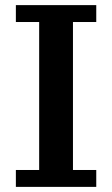

<svg xmlns="http://www.w3.org/2000/svg" viewBox="-20 -725 438 750"><path d="M356 5H42V-61H133V-639H42V-705H356V-639H265V-61H356Z"/></svg>

Font: PT Serif Caption
Style: Semibold
Weight: 600
Designer: A.Korolkova, O.Umpeleva, V.Yefimov
Foundry: ParaType Ltd
Version: Version 1.00;May 2, 2020;FontCreator 12.0.0.2544 64-bit